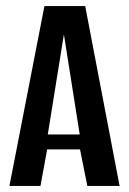

<svg xmlns="http://www.w3.org/2000/svg" viewBox="-20 -611 424 631"><path d="M11 0 126 -591H260L373 0H267L243 -120H135L113 0ZM137 -169H242L190 -498Z"/></svg>

Font: Alumni Sans Thin SemiBold
Style: Regular
Weight: 600
Version: Version 1.018